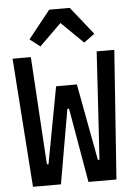

<svg xmlns="http://www.w3.org/2000/svg" viewBox="-62 -990 723 1036"><g transform="rotate(-5 300.0 -472.0)"><path d="M225.5 0H74L24.5 -698H123.5L148.5 -290L159.5 -114H168L245.5 -529.5H358L435.5 -114H444L455 -288L480 -698H575.5L526 0H374.5L304.5 -403H295.5ZM244.5 -944.5H355.5L475.5 -794L417.5 -751L298.5 -867.5L180 -751L124.5 -794Z"/></g></svg>

Font: Lilex Medium
Style: Regular
Weight: 500
Designer: Mike Abbink, Paul van der Laan, Pieter van Rosmalen, Mikhael Khrustik
Foundry: Mikhael Khrustik
Version: Version 1.100